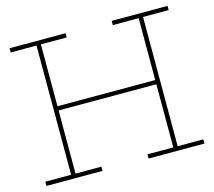

<svg xmlns="http://www.w3.org/2000/svg" viewBox="-106 -882 1129 1013"><g transform="rotate(-15 458.5 -376.0)"><path d="M734 -391V-368H181V-391ZM27 -729V-752H333V-729H192V-23H333V0H27V-23H168V-729ZM585 -729V-752H890V-729H750V-23H890V0H585V-23H726V-729Z"/></g></svg>

Font: Hepta Slab ExtraLight
Style: Regular
Weight: 200
Designer: Michael LaGattuta
Foundry: Michael LaGattuta
Version: Version 1.100